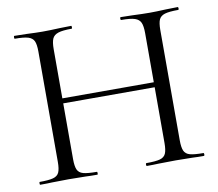

<svg xmlns="http://www.w3.org/2000/svg" viewBox="-72 -709 902 794"><g transform="rotate(-10 379.5 -312.5)"><path d="M483 -613Q480 -613 480 -619Q480 -625 483 -625L531 -624Q575 -622 604 -622Q631 -622 673 -624L722 -625Q725 -625 725 -619Q725 -613 722 -613Q684 -613 666 -607.5Q648 -602 641.5 -588Q635 -574 635 -544V-81Q635 -51 641.5 -36.5Q648 -22 666 -17Q684 -12 722 -12Q725 -12 725 -6Q725 0 722 0Q691 0 673 -1L604 -2L531 -1Q513 0 483 0Q480 0 480 -6Q480 -12 483 -12Q522 -12 540 -17Q558 -22 564.5 -36.5Q571 -51 571 -81V-542Q571 -572 564.5 -586.5Q558 -601 540 -607Q522 -613 483 -613ZM152 -336H599V-315H152ZM36 -613Q34 -613 34 -619Q34 -625 36 -625L87 -624Q129 -622 154 -622Q183 -622 227 -624L275 -625Q277 -625 277 -619Q277 -613 275 -613Q237 -613 218.5 -607Q200 -601 193.5 -586.5Q187 -572 187 -542V-81Q187 -51 193.5 -36.5Q200 -22 218 -17Q236 -12 275 -12Q277 -12 277 -6Q277 0 275 0Q244 0 226 -1L154 -2L85 -1Q67 0 35 0Q33 0 33 -6Q33 -12 35 -12Q73 -12 91.5 -17Q110 -22 116.5 -36.5Q123 -51 123 -81V-544Q123 -574 116.5 -588Q110 -602 92 -607.5Q74 -613 36 -613Z"/></g></svg>

Font: Cormorant Infant
Style: Regular
Weight: 400
Designer: Christian Thalmann (Catharsis Fonts)
Foundry: Catharsis Fonts
Version: Version 4.000